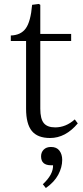

<svg xmlns="http://www.w3.org/2000/svg" viewBox="-20 -678 415 963"><path d="M231 14.2Q168.5 14.2 139.6 -21.2Q110.8 -56.6 110.8 -132.8V-472.2H34.2V-500Q84.5 -501.5 109.1 -535.4Q133.8 -569.3 141.1 -653.8L174.8 -658.2L182.1 -653.8V-507.8H336.9V-472.2H182.1V-132.8Q182.1 -82 199.7 -60.5Q217.3 -39.1 256.8 -39.1Q310.5 -39.1 355 -79.1L370.1 -59.1Q308.6 14.2 231 14.2ZM210 265.1 194.8 246.1Q247.6 197.3 246.1 150.9H235.8Q186 150.9 186 106Q186 85.9 199.2 72.5Q212.4 59.1 235.8 59.1Q264.2 59.1 278.1 77.6Q292 96.2 292 124Q292 161.1 272.2 198.2Q252.4 235.4 210 265.1Z"/></svg>

Font: Literata Light
Style: Regular
Weight: 300
Designer: Latin by Veronika Burian and Jose Scaglione. Greek by Irene Vlachou. Cyrillic by Vera Evstafieva.
Foundry: TypeTogether
Version: Version 3.021